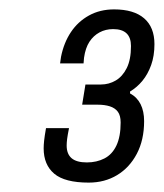

<svg xmlns="http://www.w3.org/2000/svg" viewBox="-20 -817 349 409"><path d="M169 -428Q118 -428 95.5 -447Q73 -466 73 -501Q73 -508 74 -517.5Q75 -527 78 -544H127Q124 -529 123 -521Q122 -513 122 -507Q122 -489 132.5 -480Q143 -471 165 -471Q186 -471 202.5 -479.5Q219 -488 228 -507Q237 -526 237 -556Q237 -571 231 -579Q225 -587 214 -590.5Q203 -594 188 -594H155L162 -637H195Q212 -637 226.5 -645.5Q241 -654 250 -672Q259 -690 259 -719Q259 -737 249.5 -746Q240 -755 221 -755Q205 -755 192 -748Q179 -741 170.5 -728Q162 -715 159 -694L158 -682H108L110 -696Q116 -726 131 -748.5Q146 -771 169.5 -784Q193 -797 223 -797Q265 -797 287 -778Q309 -759 309 -723Q309 -698 302 -678.5Q295 -659 283.5 -645Q272 -631 257 -622V-618Q272 -610 279.5 -595Q287 -580 287 -559Q287 -519 271.5 -489.5Q256 -460 229.5 -444Q203 -428 169 -428Z"/></svg>

Font: Archivo Condensed Light
Style: Italic
Weight: 300
Width: 3
Italic angle: -10°
Designer: Hector Gatti
Foundry: Omnibus-Type
Version: Version 2.001